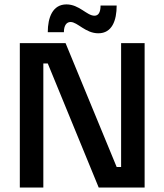

<svg xmlns="http://www.w3.org/2000/svg" viewBox="-20 -844 740 864"><path d="M267.5 -699.2C267.5 -730 280 -745 297.5 -745C329.2 -745 364.2 -694.2 422.5 -694.2C484.2 -694.2 505 -751.7 505 -819.2H432.5C432.5 -787.5 422.5 -773.3 405 -773.3C370.8 -773.3 336.7 -824.2 279.2 -824.2C216.7 -824.2 195 -765 195 -699.2ZM175 0V-558.3H195L424.2 0H630.8V-650H525V-92.5H505L275 -650H69.2V0Z"/></svg>

Font: Familjen Grotesk Medium
Style: Regular
Weight: 500
Designer: Anders Wikstroem, Jonas Baeckman, Matilda Gysing, Kristian Moeller
Foundry: Familjen STHLM AB
Version: Version 2.000